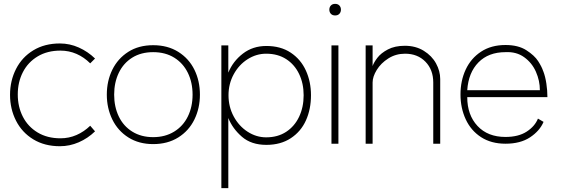

<svg xmlns="http://www.w3.org/2000/svg" viewBox="-20 -744 2907 994"><path d="M447 -93 472 -64Q435 -28 388 -7.5Q341 13 290 13Q211 13 152.5 -22.5Q94 -58 63 -119Q32 -180 32 -253Q32 -326 63 -387Q94 -448 152.5 -483.5Q211 -519 290 -519Q341 -519 388 -498Q435 -477 472 -441L447 -416Q415 -448 376 -465Q337 -482 293 -482Q225 -482 175 -452Q125 -422 98.5 -370.5Q72 -319 72 -255Q72 -191 98.5 -139.5Q125 -88 175 -58Q225 -28 293 -28Q337 -28 376 -45Q415 -62 447 -93Z M977 -254Q977 -317 952.5 -367Q928 -417 882 -445.5Q836 -474 773 -474Q710 -474 664.5 -445.5Q619 -417 595 -367Q571 -317 571 -254Q571 -191 595 -141Q619 -91 665 -62.5Q711 -34 773 -34Q835 -34 881.5 -62.5Q928 -91 952.5 -141Q977 -191 977 -254ZM1015 -254Q1015 -184 986.5 -125.5Q958 -67 903 -32.5Q848 2 773 2Q699 2 644.5 -32.5Q590 -67 561.5 -125.5Q533 -184 533 -254Q533 -325 561.5 -383Q590 -441 644 -475.5Q698 -510 773 -510Q848 -510 903 -475.5Q958 -441 986.5 -383Q1015 -325 1015 -254Z M1552 -251Q1552 -312 1528.5 -361Q1505 -410 1461.5 -438Q1418 -466 1358 -466Q1307 -466 1262 -437.5Q1217 -409 1190 -359.5Q1163 -310 1163 -251Q1163 -191 1190 -141Q1217 -91 1262 -62Q1307 -33 1358 -33Q1418 -33 1461.5 -61.5Q1505 -90 1528.5 -139.5Q1552 -189 1552 -251ZM1590 -251Q1590 -179 1564 -121Q1538 -63 1485.5 -28.5Q1433 6 1359 6Q1281 6 1232.5 -36Q1184 -78 1162 -133V230H1126V-509H1162V-368Q1186 -427 1237.5 -466.5Q1289 -506 1359 -506Q1433 -506 1485 -471.5Q1537 -437 1563.5 -379Q1590 -321 1590 -251Z M1732 -509V0H1696V-509ZM1745 -694Q1745 -681 1737 -672.5Q1729 -664 1715 -664Q1701 -664 1693 -672.5Q1685 -681 1685 -694Q1685 -707 1693 -715.5Q1701 -724 1715 -724Q1729 -724 1737 -715.5Q1745 -707 1745 -694Z M2077 -466Q2029 -466 1990.5 -441.5Q1952 -417 1930.5 -382Q1909 -347 1909 -317V0H1873V-509H1909V-402Q1915 -420 1933.5 -444.5Q1952 -469 1988 -488Q2024 -507 2076 -507Q2132 -507 2174 -481Q2216 -455 2237.5 -415.5Q2259 -376 2259 -335V0H2223V-317Q2223 -383 2182.5 -424.5Q2142 -466 2077 -466Z M2597 -474Q2509 -474 2457 -421Q2405 -368 2399 -277H2775Q2775 -326 2754.5 -372.5Q2734 -419 2693.5 -448Q2653 -477 2597 -474ZM2814 -241H2399Q2399 -149 2452 -92Q2505 -35 2597 -35Q2664 -35 2706.5 -62.5Q2749 -90 2765 -130L2794 -113Q2774 -66 2724 -33Q2674 0 2597 0Q2523 0 2470.5 -34Q2418 -68 2391 -126.5Q2364 -185 2364 -255Q2364 -326 2391 -384Q2418 -442 2470.5 -476.5Q2523 -511 2597 -511Q2663 -511 2705 -484Q2747 -457 2766 -427.5Q2785 -398 2792 -376L2793 -374Q2803 -348 2808.5 -312Q2814 -276 2814 -241Z"/></svg>

Font: SUIT Variable
Style: Regular
Weight: 400
Designer: Sunn Youn; Korean Glyphs from Source Han Sans (Sandoll Communications; Soo-young Jang, Joo-yeon Kang)
Foundry: Sunn
Version: Version 1.150;FEAKit 1.0